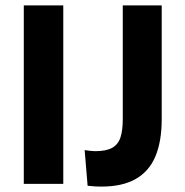

<svg xmlns="http://www.w3.org/2000/svg" viewBox="-20 -680 684 710"><path d="M68 0V-660H214V0ZM304 7 293 -125Q304 -123 315 -122Q326 -121 332 -121Q373 -121 395 -133.5Q417 -146 425.5 -172Q434 -198 434 -240V-660H578V-239Q578 -158 555 -102.5Q532 -47 482.5 -18.5Q433 10 355 10Q345 10 333.5 9.5Q322 9 304 7Z"/></svg>

Font: Bricolage Grotesque 18pt
Style: Bold
Weight: 700
Designer: Mathieu Triay
Foundry: Atelier Triay
Version: Version 1.000;gftools[0.9.30]